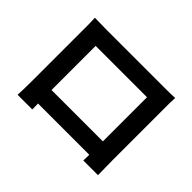

<svg xmlns="http://www.w3.org/2000/svg" viewBox="-139 -985 1277 1277"><g transform="rotate(45 500.0 -346.0)"><path d="M745 -580V-165H262V-580ZM879 -612C879 -642 879 -679 881 -709C845 -707 807 -707 782 -707H232C205 -707 167 -708 126 -709C128 -681 128 -640 128 -612V-123C128 -75 126 12 125 17H263L262 -38H744L743 17H881C881 13 879 -83 879 -122Z"/></g></svg>

Font: Source Han Sans SC Bold
Style: Regular
Weight: 700
Designer: Ryoko NISHIZUKA (kana & ideographs); Paul D. Hunt (Latin, Greek & Cyrillic); Wenlong ZHANG (bopomofo); Sandoll Communica
Foundry: Adobe Systems Incorporated
Version: Version 1.001;PS 1.001;hotconv 1.0.78;makeotf.lib2.5.61930